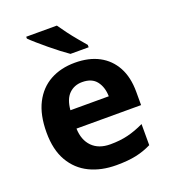

<svg xmlns="http://www.w3.org/2000/svg" viewBox="-141 -869 872 983"><g transform="rotate(-20 295.5 -378.0)"><path d="M303 -556Q379 -556 433.5 -527Q488 -498 518 -443Q548 -388 548 -308V-236H196Q198 -173 233.5 -137Q269 -101 332 -101Q385 -101 428 -111.5Q471 -122 517 -144V-29Q477 -9 432.5 0.5Q388 10 325 10Q243 10 180 -20.5Q117 -51 81 -113Q45 -175 45 -269Q45 -365 77.5 -428.5Q110 -492 168 -524Q226 -556 303 -556ZM304 -450Q261 -450 232.5 -422Q204 -394 199 -335H408Q407 -385 382 -417.5Q357 -450 304 -450ZM282 -766Q297 -744 317.5 -716.5Q338 -689 359.5 -663.5Q381 -638 397 -619V-606H298Q279 -619 253.5 -638.5Q228 -658 201.5 -680Q175 -702 152 -722Q129 -742 115 -756V-766Z"/></g></svg>

Font: Noto Sans Sora Sompeng
Style: Bold
Weight: 700
Designer: Monotype Design Team. David Williams.
Foundry: Monotype Imaging Inc.
Version: Version 2.101